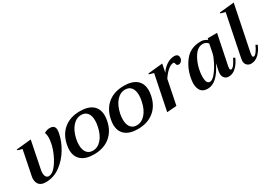

<svg xmlns="http://www.w3.org/2000/svg" viewBox="2 -1461 3101 2227"><g transform="rotate(-30 1552.0 -348.0)"><path d="M59 -95Q59 -115 63 -132L129 -460Q101 -465 67 -478L69 -488L266 -508L193 -146Q188 -124 188 -104Q188 -73 200 -53.5Q212 -34 238 -34Q280 -34 323.5 -84Q367 -134 401.5 -208Q436 -282 449 -348Q458 -395 458 -428Q458 -463 447 -490Q482 -513 520 -513Q559 -513 575 -496Q591 -479 591 -449Q591 -429 584 -397Q566 -308 510 -213.5Q454 -119 366.5 -54.5Q279 10 172 10Q114 10 86.5 -19Q59 -48 59 -95Z M592 -179Q592 -208 600 -248Q625 -371 709 -439Q793 -507 923 -507Q1033 -507 1091 -458Q1149 -409 1149 -318Q1149 -288 1141 -248Q1116 -126 1031.5 -58Q947 10 817 10Q708 10 650 -39Q592 -88 592 -179ZM1014 -248Q1023 -290 1023 -326Q1023 -391 994.5 -426.5Q966 -462 914 -462Q848 -462 797.5 -405Q747 -348 726 -248Q718 -211 718 -173Q718 -107 746.5 -70.5Q775 -34 827 -34Q893 -34 943.5 -91Q994 -148 1014 -248Z M1180 -179Q1180 -208 1188 -248Q1213 -371 1297 -439Q1381 -507 1511 -507Q1621 -507 1679 -458Q1737 -409 1737 -318Q1737 -288 1729 -248Q1704 -126 1619.5 -58Q1535 10 1405 10Q1296 10 1238 -39Q1180 -88 1180 -179ZM1602 -248Q1611 -290 1611 -326Q1611 -391 1582.5 -426.5Q1554 -462 1502 -462Q1436 -462 1385.5 -405Q1335 -348 1314 -248Q1306 -211 1306 -173Q1306 -107 1334.5 -70.5Q1363 -34 1415 -34Q1481 -34 1531.5 -91Q1582 -148 1602 -248Z M2243 -466Q2243 -461 2241 -447Q2237 -430 2222.5 -416Q2208 -402 2190 -402Q2173 -402 2166.5 -410Q2160 -418 2157 -432Q2155 -441 2152.5 -445.5Q2150 -450 2143 -450Q2075 -450 1990 -326L1924 0L1795 10L1891 -460Q1862 -466 1829 -478L1831 -488L2027 -508L2005 -397Q2035 -446 2085.5 -479.5Q2136 -513 2189 -513Q2216 -513 2229.5 -500.5Q2243 -488 2243 -466Z M2223 -127Q2223 -158 2232 -203Q2257 -327 2332 -417Q2407 -507 2541 -507Q2589 -507 2626 -477L2630 -498H2756L2674 -98Q2671 -83 2671 -72Q2671 -48 2687 -48Q2705 -48 2730 -82Q2755 -116 2772 -155L2795 -143Q2767 -77 2722 -33.5Q2677 10 2621 10Q2589 10 2567.5 -12Q2546 -34 2546 -74Q2546 -88 2549 -103L2569 -201Q2470 10 2340 10Q2278 10 2250.5 -28Q2223 -66 2223 -127ZM2592 -317 2616 -437Q2587 -470 2547 -470Q2481 -470 2433.5 -401Q2386 -332 2365 -236Q2354 -187 2354 -138Q2354 -47 2402 -47Q2435 -47 2476 -97Q2517 -147 2550.5 -213Q2584 -279 2592 -317Z M2846 -70Q2846 -79 2850 -101L2963 -657Q2928 -665 2900 -676L2902 -686L3099 -706L2976 -104Q2972 -82 2972 -73Q2972 -47 2987 -47Q3006 -47 3030.5 -80.5Q3055 -114 3072 -155L3096 -143Q3069 -77 3024 -33.5Q2979 10 2923 10Q2890 10 2868 -11Q2846 -32 2846 -70Z"/></g></svg>

Font: Trirong SemiBold
Style: Italic
Weight: 600
Italic angle: -12°
Designer: Katatrad Team
Foundry: CadsonDemak
Version: Version 1.001